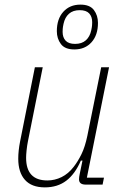

<svg xmlns="http://www.w3.org/2000/svg" viewBox="-20 -799 540 831"><path d="M165 -508 101 -188Q97 -168 95 -148Q93 -128 93 -116Q93 -18 185 -18Q217 -18 246.5 -32.5Q276 -47 299 -77Q317 -100 332.5 -131.5Q348 -163 358 -211L418 -508H452L356 -30H430L424 0H351Q322 0 322 -23Q322 -32 325 -46L337 -104H330Q305 -46 267 -17Q229 12 174 12Q117 12 88 -20.5Q59 -53 59 -112Q59 -129 61 -148Q63 -167 67 -187L131 -508ZM302 -585Q261 -585 243.5 -608.5Q226 -632 226 -664Q226 -717 254 -748Q282 -779 328 -779Q369 -779 386.5 -755.5Q404 -732 404 -700Q404 -647 376 -616Q348 -585 302 -585ZM305 -609Q334 -609 351.5 -624.5Q369 -640 375 -668Q378 -682 378.5 -690Q379 -698 379 -703Q379 -727 366 -741Q353 -755 325 -755Q296 -755 278.5 -739.5Q261 -724 255 -696Q252 -682 251.5 -674Q251 -666 251 -661Q251 -637 264 -623Q277 -609 305 -609Z"/></svg>

Font: IBM Plex Sans Condensed ExtraLight
Style: Italic
Weight: 200
Width: 3
Italic angle: -11°
Designer: Mike Abbink, Paul van der Laan, Pieter van Rosmalen
Foundry: Bold Monday
Version: Version 1.3